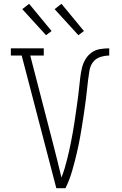

<svg xmlns="http://www.w3.org/2000/svg" viewBox="-20 -989 640 1009"><path d="M276 0 94 -697H37V-735H210V-697H139L256 -245Q268 -198 280 -150.5Q292 -103 303 -56Q312 -79 319 -102Q326 -125 332 -149Q338 -173 343.5 -197Q349 -221 353.5 -245Q358 -269 362.5 -293Q367 -317 370.5 -341Q374 -365 377.5 -389Q381 -413 384.5 -437.5Q388 -462 391 -486Q394 -510 396.5 -534.5Q399 -559 402 -583.5Q405 -608 410.5 -631.5Q416 -655 428.5 -676.5Q441 -698 461 -712.5Q481 -727 505.5 -731Q530 -735 554 -735V-697Q530 -697 506 -689Q482 -681 468 -661.5Q454 -642 450 -617.5Q446 -593 443 -569Q440 -545 437.5 -520.5Q435 -496 432 -472Q429 -448 425.5 -424Q422 -400 418.5 -376Q415 -352 411 -328Q407 -304 403 -280Q399 -256 394 -232Q389 -208 383.5 -184.5Q378 -161 372 -137.5Q366 -114 359 -90.5Q352 -67 343.5 -44.5Q335 -22 324 0ZM392 -804 267 -941 303 -969 421 -826ZM222 -804 97 -941 133 -969 251 -826Z"/></svg>

Font: Iosevka Slab XLtEx
Style: Regular
Weight: 200
Width: 7
Monospace: yes
Designer: Belleve Invis
Foundry: Belleve Invis
Version: Version 11.1.0; ttfautohint (v1.8.3)